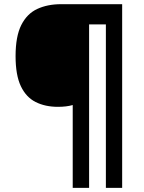

<svg xmlns="http://www.w3.org/2000/svg" viewBox="-20 -780 695 927"><path d="M569.8 127H491.2V-662.1H410.2V127H331.1V-272.9Q301.3 -264.2 259.8 -264.2Q198.2 -264.2 152.1 -287.4Q106 -310.5 80.6 -364Q55.2 -417.5 55.2 -508.8Q55.2 -604.5 82.8 -659.2Q110.4 -713.9 159.9 -736.8Q209.5 -759.8 274.9 -759.8H569.8Z"/></svg>

Font: Open Sans
Style: Bold
Weight: 700
Designer: Monotype Design Team
Foundry: Monotype Imaging Inc.
Version: Version 3.000; ttfautohint (v1.8.4)